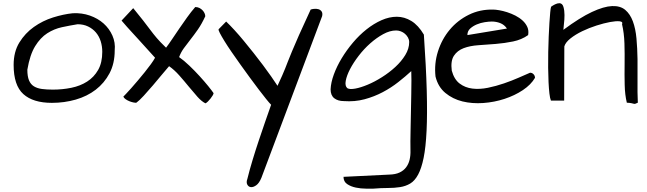

<svg xmlns="http://www.w3.org/2000/svg" viewBox="-20 -629 3962 1176"><path d="M63.5 -231.4Q63.5 -311.5 98.6 -368.7Q133.8 -425.8 187.5 -463.9Q241.2 -502 304.7 -522Q368.2 -542 425.8 -547.9Q481.4 -550.8 530.3 -533.7Q579.1 -516.6 614.3 -485.4Q649.4 -454.1 668.5 -411.1Q687.5 -368.2 682.6 -320.3Q682.6 -240.2 650.9 -180.2Q619.1 -120.1 566.4 -79.6Q513.7 -39.1 443.8 -19Q374 1 297.9 1Q182.6 1 123 -52.7Q63.5 -106.4 63.5 -231.4ZM147.5 -202.1Q147.5 -161.1 157.7 -136.7Q168 -112.3 188 -100.1Q208 -87.9 236.8 -84Q265.6 -80.1 303.7 -80.1Q362.3 -80.1 417 -91.3Q471.7 -102.5 513.7 -129.4Q555.7 -156.2 581.1 -200.7Q606.4 -245.1 606.4 -311.5Q606.4 -345.7 596.7 -376.5Q586.9 -407.2 567.4 -430.2Q547.9 -453.1 519.5 -466.8Q491.2 -480.5 455.1 -480.5Q407.2 -472.7 359.4 -462.4Q311.5 -452.1 269.5 -425.3Q227.5 -398.4 195.3 -346.2Q163.1 -293.9 147.5 -202.1Z M735.4 -37.1Q738.3 -40 752 -54.2Q765.6 -68.4 784.2 -89.4Q802.7 -110.4 824.2 -135.7Q845.7 -161.1 866.2 -186.5Q886.7 -211.9 903.8 -235.4Q920.9 -258.8 929.7 -275.4Q872.1 -338.9 827.1 -388.7Q807.6 -410.2 789.1 -430.2Q770.5 -450.2 756.3 -466.3Q742.2 -482.4 733.4 -492.7Q724.6 -502.9 724.6 -502.9L795.9 -579.1Q833 -534.2 856 -504.4Q878.9 -474.6 894 -454.6Q909.2 -434.6 919.4 -421.4Q929.7 -408.2 939.9 -396.5Q950.2 -384.8 962.9 -371.1Q975.6 -357.4 997.1 -336.9Q1013.7 -358.4 1034.2 -389.2Q1054.7 -419.9 1078.1 -454.1Q1101.6 -488.3 1126 -522.5Q1150.4 -556.6 1175.8 -585.9Q1190.4 -585.9 1201.7 -580.1Q1212.9 -574.2 1220.7 -565.9Q1228.5 -557.6 1232.9 -547.9Q1237.3 -538.1 1237.3 -529.3Q1215.8 -482.4 1191.9 -448.2Q1168 -414.1 1146 -386.2Q1124 -358.4 1106 -333.5Q1087.9 -308.6 1077.1 -279.3Q1106.4 -258.8 1139.6 -227.1Q1172.9 -195.3 1202.6 -162.6Q1232.4 -129.9 1255.4 -101.6Q1278.3 -73.2 1288.1 -58.6Q1288.1 -53.7 1282.7 -44.4Q1277.3 -35.2 1269.5 -25.4Q1261.7 -15.6 1253.4 -7.3Q1245.1 1 1238.3 3.9Q1214.8 -7.8 1189.5 -36.1Q1164.1 -64.5 1136.2 -98.6Q1108.4 -132.8 1078.1 -167Q1047.9 -201.2 1015.6 -223.6Q998 -204.1 971.7 -171.9Q945.3 -139.6 916.5 -106Q887.7 -72.3 860.8 -43Q834 -13.7 815.4 0Q808.6 1 796.9 -1.5Q785.2 -3.9 772.9 -8.8Q760.7 -13.7 750 -21Q739.3 -28.3 735.4 -37.1Z M1581.1 460Q1567.4 493.2 1549.3 505.9Q1531.2 518.6 1516.6 517.1Q1502 515.6 1494.6 501.5Q1487.3 487.3 1495.1 466.8Q1508.8 411.1 1526.9 351.6Q1544.9 292 1564.5 233.4Q1584 174.8 1603.5 118.7Q1623 62.5 1640.6 12.7Q1629.9 2 1609.9 -22.9Q1589.8 -47.9 1564.5 -81.1Q1539.1 -114.3 1510.3 -153.8Q1481.4 -193.4 1453.1 -232.9Q1424.8 -272.5 1398.9 -310.1Q1373 -347.7 1354.5 -377.9Q1335.9 -408.2 1326.2 -427.2Q1316.4 -446.3 1319.3 -450.2L1365.2 -497.1Q1387.7 -475.6 1416 -444.8Q1444.3 -414.1 1473.6 -378.4Q1502.9 -342.8 1533.2 -304.7Q1563.5 -266.6 1590.8 -230Q1618.2 -193.4 1641.1 -160.6Q1664.1 -127.9 1679.7 -103.5Q1698.2 -143.6 1708.5 -166.5Q1718.8 -189.5 1726.6 -209.5Q1734.4 -229.5 1743.2 -252Q1752 -274.4 1768.1 -313.5Q1784.2 -352.5 1811 -413.1Q1837.9 -473.6 1882.8 -570.3Q1889.6 -573.2 1903.3 -574.7Q1917 -576.2 1929.7 -572.8Q1942.4 -569.3 1949.7 -559.1Q1957 -548.8 1953.1 -530.3L1581.1 460Z M2364.3 440.4Q2402.3 439.5 2427.2 427.7Q2452.1 416 2467.3 396Q2482.4 376 2488.8 349.6Q2495.1 323.2 2494.1 292Q2493.2 273.4 2493.7 235.4Q2494.1 197.3 2495.1 149.4Q2496.1 101.6 2497.1 49.3Q2498 -2.9 2499 -50.8Q2500 -98.6 2500 -136.2Q2500 -173.8 2499 -193.4Q2463.9 -161.1 2419.9 -126.5Q2376 -91.8 2324.2 -64.5Q2272.5 -37.1 2212.9 -21Q2153.3 -4.9 2085.9 -9.8Q2049.8 -9.8 2027.3 -27.3Q2004.9 -44.9 2004.9 -82Q2006.8 -124 2024.9 -173.3Q2043 -222.7 2072.8 -272Q2102.5 -321.3 2141.6 -367.7Q2180.7 -414.1 2225.1 -449.2Q2269.5 -484.4 2316.9 -505.4Q2364.3 -526.4 2410.6 -526.4Q2457 -526.4 2499.5 -500.5Q2542 -474.6 2576.2 -417Q2589.8 -219.7 2593.8 -75.2Q2597.7 69.3 2592.8 171.4Q2587.9 273.4 2574.7 337.9Q2561.5 402.3 2541 440.4Q2520.5 478.5 2492.7 495.1Q2464.8 511.7 2430.2 517.1Q2395.5 522.5 2354.5 522.5Q2313.5 522.5 2267.6 526.4Q2251 526.4 2220.7 526.4Q2190.4 526.4 2159.7 520Q2128.9 513.7 2106.4 498.5Q2084 483.4 2084 454.1ZM2406.2 -442.4Q2368.2 -442.4 2327.1 -419.9Q2286.1 -397.5 2247.6 -363.3Q2209 -329.1 2176.8 -287.1Q2144.5 -245.1 2124 -205.6Q2103.5 -166 2097.7 -134.3Q2091.8 -102.5 2107.4 -88.9Q2122.1 -80.1 2156.2 -86.4Q2190.4 -92.8 2232.4 -110.4Q2274.4 -127.9 2319.3 -156.2Q2364.3 -184.6 2401.4 -218.8Q2438.5 -252.9 2462.4 -292Q2486.3 -331.1 2486.3 -371.1Q2486.3 -385.7 2479 -398.9Q2471.7 -412.1 2460.4 -421.9Q2449.2 -431.6 2435.1 -437Q2420.9 -442.4 2406.2 -442.4Z M2647.5 -160.2Q2638.7 -239.3 2662.6 -314.5Q2686.5 -389.6 2734.9 -447.3Q2783.2 -504.9 2851.6 -538.6Q2919.9 -572.3 3001 -570.3Q3014.6 -570.3 3037.6 -566.4Q3060.5 -562.5 3086.4 -554.2Q3112.3 -545.9 3137.2 -533.2Q3162.1 -520.5 3181.2 -502.9Q3200.2 -485.4 3210 -463.4Q3219.7 -441.4 3214.8 -414.1Q3174.8 -385.7 3122.6 -375Q3070.3 -364.3 3016.1 -359.9Q2961.9 -355.5 2910.2 -352.1Q2858.4 -348.6 2819.8 -334Q2781.2 -319.3 2760.3 -287.6Q2739.3 -255.9 2747.1 -196.3Q2761.7 -142.6 2795.4 -117.2Q2829.1 -91.8 2873.5 -86.4Q2918 -81.1 2968.3 -91.3Q3018.6 -101.6 3066.9 -118.2Q3115.2 -134.8 3157.2 -153.3Q3199.2 -171.9 3226.6 -183.6Q3239.3 -183.6 3248 -174.3Q3256.8 -165 3256.8 -152.3Q3232.4 -110.4 3182.6 -77.1Q3132.8 -43.9 3070.3 -23.4Q3007.8 -2.9 2939.9 2Q2872.1 6.8 2812.5 -7.8Q2752.9 -22.5 2708 -59.6Q2663.1 -96.7 2647.5 -160.2ZM2992.2 -497.1Q2974.6 -497.1 2949.2 -493.2Q2923.8 -489.3 2900.4 -479.5Q2877 -469.7 2859.9 -454.1Q2842.8 -438.5 2842.8 -414.1L3085 -454.1Q3069.3 -477.5 3044.4 -487.3Q3019.5 -497.1 2992.2 -497.1Z M3790 -480.5Q3796.9 -496.1 3775.4 -498.5Q3753.9 -501 3716.8 -494.1Q3679.7 -487.3 3633.8 -472.7Q3587.9 -458 3546.4 -438Q3504.9 -418 3474.1 -393.6Q3443.4 -369.1 3436.5 -344.7L3435.5 -12.7H3354.5Q3348.6 -26.4 3345.2 -56.2Q3341.8 -85.9 3339.8 -126.5Q3337.9 -167 3337.4 -214.4Q3336.9 -261.7 3337.9 -310.1Q3338.9 -358.4 3340.8 -404.8Q3342.8 -451.2 3345.2 -489.3Q3347.7 -527.3 3350.1 -553.2Q3352.5 -579.1 3355.5 -587.9Q3366.2 -595.7 3379.9 -602.5Q3393.6 -609.4 3407.2 -609.4Q3424.8 -608.4 3431.2 -586.4Q3437.5 -564.5 3437.5 -536.6Q3437.5 -508.8 3434.1 -482.4Q3430.7 -456.1 3430.7 -446.3Q3532.2 -521.5 3605.5 -555.7Q3678.7 -589.8 3729 -591.8Q3779.3 -593.8 3809.6 -568.4Q3839.8 -543 3856.4 -498Q3873 -453.1 3878.4 -393.1Q3883.8 -333 3884.8 -266.6Q3885.7 -200.2 3884.8 -131.3Q3883.8 -62.5 3886.7 0Q3875 5.9 3870.6 6.8Q3866.2 7.8 3860.8 6.3Q3855.5 4.9 3846.7 2.9Q3837.9 1 3819.3 0Q3807.6 -47.9 3806.2 -109.4Q3804.7 -170.9 3805.7 -235.4Q3806.6 -299.8 3804.7 -363.3Q3802.7 -426.8 3790 -480.5Z"/></svg>

Font: Architects Daughter-petzku
Style: Regular
Weight: 400
Designer: Kimberly Geswein
Foundry: Kimberly Geswein
Version: Version 1.000 2010 initial release